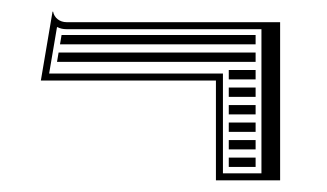

<svg xmlns="http://www.w3.org/2000/svg" viewBox="-20 -398 560 329"><path d="M418 -202V-218H372V-202ZM418 -188H372V-172H418ZM418 -158H372V-142H418ZM418 -128H372V-112H418ZM418 -322V-338H94H85.5C84.6 -332.7 83.7 -327.3 82.8 -322ZM418 -308H80.4C79.5 -302.7 78.6 -297.3 77.7 -292H418ZM418 -278H372V-262H418ZM418 -248H372V-232H418ZM460 -360H94C82.8 -360 73 -367 71 -378H70L50 -260H350V-89H460ZM428 -348V-101H362V-272H64.2L77.7 -351.7C83.5 -349 88.2 -348 94 -348Z"/></svg>

Font: SortefaxS02
Style: Medium
Weight: 500
Designer: gluk
Foundry: gluk
Version: Version 0.261